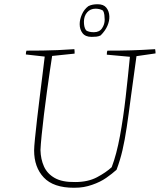

<svg xmlns="http://www.w3.org/2000/svg" viewBox="-20 -879 754 906"><path d="M329 7Q232 7 186.5 -41.5Q141 -90 141 -169Q141 -185 145 -225Q149 -265 155 -317.5Q161 -370 168 -425.5Q175 -481 181 -530Q187 -579 191 -612L102 -622Q102 -634 105 -640Q146 -640 181 -640.5Q216 -641 252 -642.5Q288 -644 331 -647Q332 -642 332 -636.5Q332 -631 332 -626L226 -615Q222 -590 215.5 -545.5Q209 -501 201.5 -447Q194 -393 187.5 -339Q181 -285 176.5 -240.5Q172 -196 171 -171Q172 -128 187.5 -93.5Q203 -59 238.5 -39Q274 -19 335 -20Q395 -20 437.5 -42.5Q480 -65 507 -90Q530 -150 546 -237Q562 -324 573 -421Q584 -518 593 -611L484 -621Q484 -626 484.5 -631Q485 -636 487 -640Q551 -640 600.5 -641.5Q650 -643 712 -647Q714 -637 714 -627L624 -614Q608 -502 597.5 -420.5Q587 -339 578 -278.5Q569 -218 558 -170.5Q547 -123 530 -78Q509 -59 481 -39.5Q453 -20 415 -7Q395 0 375 3.5Q355 7 329 7ZM412 -705Q383 -705 369.5 -722.5Q356 -740 356 -765Q356 -787 366.5 -811Q377 -835 397 -850Q407 -855 417.5 -857Q428 -859 441 -859Q469 -859 482 -842.5Q495 -826 496 -802Q497 -781 487 -757.5Q477 -734 455 -712Q445 -707 434.5 -706Q424 -705 412 -705ZM423 -727Q449 -727 461.5 -745.5Q474 -764 474 -786Q474 -796 472.5 -808.5Q471 -821 466 -829Q451 -838 431 -838Q406 -838 391 -820.5Q376 -803 376 -776Q376 -765 378 -755Q380 -745 386 -736Q393 -731 402.5 -729Q412 -727 423 -727Z"/></svg>

Font: Labrada ExtraLight
Style: Italic
Weight: 200
Italic angle: -7°
Designer: Mercedes Jáuregui
Foundry: Omnibus-Type Team
Version: Version 1.000; ttfautohint (v1.8.4.7-5d5b)